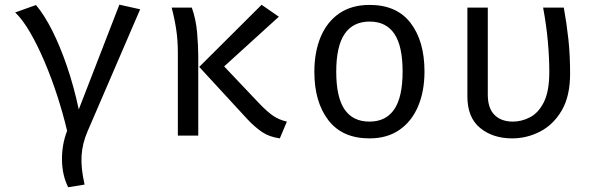

<svg xmlns="http://www.w3.org/2000/svg" viewBox="-20 -572 2502 810"><path d="M483.6 -552.3 571.3 -532.8 349.2 -17.4Q327.2 33.3 324.1 85.4Q321 137.4 336.9 206.7L267.7 217.9Q242.6 168.7 241.5 103.6Q240.5 38.5 263.1 -20Q246.2 -91.8 221.8 -167.2Q197.4 -242.6 167.9 -311.8Q138.5 -381 106.9 -435.4Q75.4 -489.7 44.1 -519.5L131.8 -550.8Q166.7 -509.7 200.3 -443.1Q233.8 -376.4 262.8 -291.5Q291.8 -206.7 312.3 -110.3Z M1083.6 -551.8 1156.4 -501.5 925.6 -291.8 1076.4 -132.8Q1109.7 -98.5 1134.1 -82.3Q1158.5 -66.2 1190.3 -59L1160.5 11.8Q1115.9 5.6 1085.1 -15.4Q1054.4 -36.4 1023.6 -69.2L820.5 -289.7ZM789.2 -540Q806.7 -490.8 811.5 -434.9Q816.4 -379 816.4 -332.8V0H730.3V-349.2Q730.3 -402.1 723.3 -447.9Q716.4 -493.8 704.1 -540Z M1539.5 -551.3Q1653.8 -551.3 1712.3 -474.9Q1770.8 -398.5 1770.8 -270.3Q1770.8 -187.7 1744.1 -124.1Q1717.4 -60.5 1665.6 -24.4Q1613.8 11.8 1538.5 11.8Q1424.1 11.8 1365.1 -65.1Q1306.2 -142.1 1306.2 -269.2Q1306.2 -352.3 1332.8 -416.2Q1359.5 -480 1411.5 -515.6Q1463.6 -551.3 1539.5 -551.3ZM1539.5 -481Q1469.7 -481 1434.1 -429.2Q1398.5 -377.4 1398.5 -269.2Q1398.5 -162.1 1433.6 -110.5Q1468.7 -59 1538.5 -59Q1608.2 -59 1643.3 -110.8Q1678.5 -162.6 1678.5 -270.3Q1678.5 -377.9 1643.6 -429.5Q1608.7 -481 1539.5 -481Z M2358.5 -540Q2370.8 -472.3 2377.9 -406.4Q2385.1 -340.5 2385.1 -261.5Q2385.1 -165.6 2349.5 -105.4Q2313.8 -45.1 2257.9 -16.7Q2202.1 11.8 2141 11.8Q2059 11.8 2005.4 -32.3Q1951.8 -76.4 1951.8 -165.1V-540H2037.9V-172.8Q2037.9 -115.4 2066.2 -87.2Q2094.4 -59 2144.1 -59Q2180.5 -59 2215.9 -77.2Q2251.3 -95.4 2274.4 -141Q2297.4 -186.7 2297.4 -269.2Q2297.4 -326.2 2291.5 -394.1Q2285.6 -462.1 2271.3 -540Z"/></svg>

Font: FiraCode Nerd Font
Style: Regular
Weight: 400
Designer: Carrois Corporate, Edenspiekermann AG, Nikita Prokopov
Foundry: Carrois Corporate, Edenspiekermann AG, Nikita Prokopov
Version: Version 6.002;Nerd Fonts 2.1.0